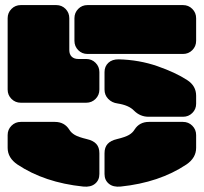

<svg xmlns="http://www.w3.org/2000/svg" viewBox="-20 -720 794 748"><path d="M9.8 -371.1V-648.9Q9.8 -670.4 24.7 -685.3Q39.6 -700.2 61 -700.2H199.2Q220.7 -700.2 235.4 -685.3Q250 -670.4 250 -648.9V-524.9Q250 -508.3 259.3 -499.3Q268.6 -490.2 285.2 -490.2H315.9Q337.4 -490.2 352.3 -475.3Q367.2 -460.4 367.2 -439V-371.1Q367.2 -349.6 352.3 -334.7Q337.4 -319.8 315.9 -319.8H61Q39.6 -319.8 24.7 -334.7Q9.8 -349.6 9.8 -371.1ZM692.9 -509.8H320.8Q299.3 -509.8 284.7 -524.7Q270 -539.6 270 -561V-648.9Q270 -670.4 284.7 -685.3Q299.3 -700.2 320.8 -700.2H692.9Q714.4 -700.2 729.2 -685.3Q744.1 -670.4 744.1 -648.9V-561Q744.1 -539.6 729.2 -524.7Q714.4 -509.8 692.9 -509.8ZM438 -316.9Q416 -319.8 401.6 -334.7Q387.2 -349.6 387.2 -371.1V-439Q387.2 -461.4 402.1 -475.3Q417 -489.3 442.9 -488.8Q522.5 -486.8 593.3 -462.2Q664.1 -437.5 709 -408.2Q744.1 -385.7 744.1 -347.2V-315.9Q744.1 -294.4 729.2 -279.8Q714.4 -265.1 692.9 -265.1H559.1Q525.9 -265.1 502 -289.1Q481.9 -310.1 438 -316.9ZM304.2 6.8Q153.3 -8.8 47.9 -79.1Q9.8 -105 9.8 -144V-193.8Q9.8 -215.3 24.7 -230.2Q39.6 -245.1 61 -245.1H193.8Q231 -245.1 250 -214.8Q257.3 -202.6 271.5 -194.3Q285.6 -186 317.9 -178.2Q343.3 -172.4 355.2 -159.2Q367.2 -146 367.2 -123V-42Q367.2 -18.1 350.3 -4.2Q333.5 9.8 304.2 6.8ZM450.2 6.8Q420.9 9.8 404.1 -4.2Q387.2 -18.1 387.2 -42V-123Q387.2 -146 399.2 -159.2Q411.1 -172.4 436 -178.2Q468.3 -186 482.4 -194.3Q496.6 -202.6 503.9 -214.8Q522.9 -245.1 560.1 -245.1H692.9Q714.4 -245.1 729.2 -230.2Q744.1 -215.3 744.1 -193.8V-144Q744.1 -105 706.1 -79.1Q600.6 -8.8 450.2 6.8Z"/></svg>

Font: Nastup Soft
Style: Regular
Weight: 400
Designer: Maksym Kobuzan
Foundry: Zakznak
Version: Version 1.020;hotconv 1.0.109;makeotfexe 2.5.65596